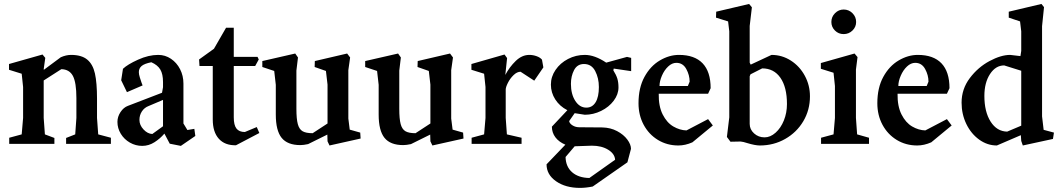

<svg xmlns="http://www.w3.org/2000/svg" viewBox="-20 -709 5229 946"><path d="M25.4 -30.3 86.9 -46.9 93.8 -127.9V-280.3L86.9 -345.7L24.4 -365.2V-393.6L189.5 -440.4L203.1 -423.8L195.3 -368.2L196.3 -365.2L279.3 -426.8Q305.7 -438.5 330.1 -438.5Q381.8 -438.5 409.7 -415.5Q437.5 -392.6 447.8 -346.7Q458 -300.8 458 -223.6V-127.9L463.9 -46.9L526.4 -30.3V0H305.7V-29.3L350.6 -46.9L356.4 -127.9V-225.6Q356.4 -301.8 339.4 -334.5Q322.3 -367.2 282.2 -368.2L195.3 -312.5V-127.9L201.2 -46.9L248 -29.3V0H25.4Z M558.6 -108.4Q558.6 -133.8 573.7 -156.7Q588.9 -179.7 610.4 -187.5L778.3 -252L783.2 -279.3V-304.7Q783.2 -343.8 770 -366.2Q756.8 -388.7 725.6 -402.3Q691.4 -395.5 677.7 -383.8Q664.1 -372.1 664.1 -353.5Q664.1 -342.8 668.9 -327.6Q673.8 -312.5 677.2 -302.2Q680.7 -292 682.6 -288.1L605.5 -254.9L577.1 -313.5L585.9 -370.1Q608.4 -391.6 660.2 -415Q711.9 -438.5 759.8 -438.5Q793.9 -438.5 822.3 -419.4Q850.6 -400.4 867.2 -368.2Q883.8 -335.9 883.8 -296.9V-100.6L903.3 -68.4L937.5 -74.2L942.4 -39.1L871.1 9.8L816.4 -1L790 -50.8Q769.5 -26.4 741.2 -8.3Q712.9 9.8 680.7 9.8Q648.4 9.8 620.1 -6.3Q591.8 -22.5 575.2 -49.8Q558.6 -77.1 558.6 -108.4ZM783.2 -86.9V-216.8L711.9 -186.5Q691.4 -178.7 679.2 -160.2Q667 -141.6 667 -118.2Q667 -92.8 687 -71.3Q707 -49.8 730.5 -48.8Z M1028.3 -120.1V-383.8H962.9L960.9 -416L1034.2 -468.8L1093.8 -572.3H1131.8V-428.7H1249L1254.9 -416L1237.3 -383.8H1131.8V-130.9Q1131.8 -92.8 1145 -75.7Q1158.2 -58.6 1186.5 -58.6L1245.1 -83L1257.8 -53.7L1142.6 6.8Q1087.9 7.8 1058.1 -25.4Q1028.3 -58.6 1028.3 -120.1Z M1756.8 -26.4 1603.5 7.8 1593.8 -12.7 1592.8 -45.9 1498 1Q1475.6 5.9 1460 5.9Q1396.5 5.9 1367.7 -29.8Q1338.9 -65.4 1338.9 -144.5V-291L1331.1 -359.4L1272.5 -378.9V-408.2L1434.6 -445.3L1448.2 -425.8L1440.4 -361.3V-172.9Q1440.4 -123 1447.3 -97.7Q1454.1 -72.3 1470.7 -62.5Q1487.3 -52.7 1520.5 -52.7L1593.8 -100.6V-292L1585.9 -359.4L1530.3 -378.9L1531.2 -408.2L1690.4 -445.3L1705.1 -425.8L1696.3 -363.3V-125L1703.1 -70.3L1754.9 -55.7Z M2263.7 -26.4 2110.4 7.8 2100.6 -12.7 2099.6 -45.9 2004.9 1Q1982.4 5.9 1966.8 5.9Q1903.3 5.9 1874.5 -29.8Q1845.7 -65.4 1845.7 -144.5V-291L1837.9 -359.4L1779.3 -378.9V-408.2L1941.4 -445.3L1955.1 -425.8L1947.3 -361.3V-172.9Q1947.3 -123 1954.1 -97.7Q1960.9 -72.3 1977.5 -62.5Q1994.1 -52.7 2027.3 -52.7L2100.6 -100.6V-292L2092.8 -359.4L2037.1 -378.9L2038.1 -408.2L2197.3 -445.3L2211.9 -425.8L2203.1 -363.3V-125L2210 -70.3L2261.7 -55.7Z M2303.7 -30.3 2365.2 -46.9 2372.1 -127.9V-280.3L2365.2 -345.7L2302.7 -365.2V-393.6L2465.8 -440.4L2478.5 -422.9L2469.7 -339.8Q2490.2 -378.9 2521 -408.7Q2551.8 -438.5 2587.9 -438.5Q2606.4 -438.5 2624 -432.1Q2641.6 -425.8 2650.4 -415L2657.2 -377L2612.3 -311.5L2544.9 -355.5Q2527.3 -355.5 2510.3 -338.9Q2493.2 -322.3 2482.4 -300.8Q2471.7 -279.3 2471.7 -267.6V-127.9L2477.5 -46.9L2549.8 -30.3V0H2303.7Z M2672.9 100.6 2765.6 3.9Q2733.4 -9.8 2716.3 -32.7Q2699.2 -55.7 2699.2 -85L2775.4 -166Q2737.3 -185.5 2715.8 -219.2Q2694.3 -252.9 2694.3 -292Q2694.3 -331.1 2717.3 -364.7Q2740.2 -398.4 2778.8 -418.5Q2817.4 -438.5 2861.3 -438.5Q2910.2 -438.5 2966.8 -400.4L3069.3 -428.7L3089.8 -423.8V-358.4L3003.9 -371.1L3002 -362.3Q3015.6 -340.8 3021.5 -322.3Q3027.3 -303.7 3027.3 -278.3Q3027.3 -244.1 3003.9 -212.9Q2980.5 -181.6 2941.9 -162.6Q2903.3 -143.6 2861.3 -143.6L2811.5 -151.4L2784.2 -112.3Q2786.1 -100.6 2800.8 -91.3Q2815.4 -82 2834 -82L2948.2 -81.1Q2988.3 -80.1 3020.5 -63Q3052.7 -45.9 3070.8 -21.5Q3088.9 2.9 3088.9 24.4L3071.3 90.8L2900.4 210Q2866.2 216.8 2837.9 216.8Q2766.6 216.8 2719.7 184.1Q2672.9 151.4 2672.9 100.6ZM2930.7 -280.3Q2930.7 -324.2 2912.6 -358.9Q2894.5 -393.6 2857.4 -393.6Q2824.2 -393.6 2808.6 -363.8Q2793 -334 2793 -295.9Q2793 -245.1 2814.5 -211.9Q2835.9 -178.7 2869.1 -178.7Q2898.4 -178.7 2914.6 -205.1Q2930.7 -231.4 2930.7 -280.3ZM3010.7 78.1Q3008.8 48.8 2976.6 28.8Q2944.3 8.8 2896.5 8.8L2811.5 11.7L2766.6 64.5Q2767.6 112.3 2798.8 139.6Q2830.1 167 2883.8 168Z M3126 -200.2Q3126 -276.4 3155.3 -330.1Q3184.6 -383.8 3231 -411.1Q3277.3 -438.5 3325.2 -438.5Q3402.3 -438.5 3441.9 -397Q3481.4 -355.5 3481.4 -274.4L3468.8 -247.1H3225.6Q3224.6 -185.5 3245.1 -145Q3265.6 -104.5 3297.4 -85.9Q3329.1 -67.4 3362.3 -66.4L3468.8 -122.1L3492.2 -90.8L3391.6 -7.8Q3356.4 7.8 3322.3 7.8Q3266.6 7.8 3221.7 -19.5Q3176.8 -46.9 3151.4 -94.2Q3126 -141.6 3126 -200.2ZM3369.1 -285.2 3377.9 -306.6Q3377.9 -338.9 3361.3 -369.1Q3344.7 -399.4 3312.5 -399.4Q3291 -399.4 3272 -381.3Q3252.9 -363.3 3241.2 -335.9Q3229.5 -308.6 3229.5 -285.2Z M3662.1 -3.9Q3641.6 -10.7 3628.9 -11.7L3579.1 -10.7L3561.5 -34.2L3573.2 -130.9V-554.7L3567.4 -603.5L3507.8 -622.1L3508.8 -651.4L3670.9 -689.5L3684.6 -672.9L3673.8 -581.1V-400.4L3678.7 -390.6L3781.2 -438.5Q3833 -438.5 3876.5 -410.6Q3919.9 -382.8 3945.3 -335.9Q3970.7 -289.1 3970.7 -234.4Q3970.7 -167 3938 -111.8Q3905.3 -56.6 3848.6 -24.4Q3792 7.8 3723.6 7.8Q3701.2 7.8 3662.1 -3.9ZM3857.4 -196.3Q3857.4 -279.3 3825.2 -325.7Q3793 -372.1 3735.4 -372.1L3677.7 -342.8L3673.8 -333V-98.6Q3673.8 -71.3 3695.3 -51.8Q3716.8 -32.2 3747.1 -32.2Q3775.4 -32.2 3801.3 -55.2Q3827.1 -78.1 3842.3 -115.7Q3857.4 -153.3 3857.4 -196.3Z M4076.2 -600.6Q4076.2 -626 4094.2 -644Q4112.3 -662.1 4136.7 -662.1Q4162.1 -662.1 4180.2 -644Q4198.2 -626 4198.2 -600.6Q4198.2 -576.2 4180.2 -558.6Q4162.1 -541 4136.7 -541Q4111.3 -541 4093.8 -558.6Q4076.2 -576.2 4076.2 -600.6ZM4025.4 -30.3 4086.9 -46.9 4093.8 -127.9V-285.2L4086.9 -350.6L4024.4 -370.1V-398.4L4190.4 -445.3L4205.1 -427.7L4197.3 -366.2V-127.9L4203.1 -46.9L4261.7 -30.3V0H4025.4Z M4302.7 -200.2Q4302.7 -276.4 4332 -330.1Q4361.3 -383.8 4407.7 -411.1Q4454.1 -438.5 4502 -438.5Q4579.1 -438.5 4618.7 -397Q4658.2 -355.5 4658.2 -274.4L4645.5 -247.1H4402.3Q4401.4 -185.5 4421.9 -145Q4442.4 -104.5 4474.1 -85.9Q4505.9 -67.4 4539.1 -66.4L4645.5 -122.1L4668.9 -90.8L4568.4 -7.8Q4533.2 7.8 4499 7.8Q4443.4 7.8 4398.4 -19.5Q4353.5 -46.9 4328.1 -94.2Q4302.7 -141.6 4302.7 -200.2ZM4545.9 -285.2 4554.7 -306.6Q4554.7 -338.9 4538.1 -369.1Q4521.5 -399.4 4489.3 -399.4Q4467.8 -399.4 4448.7 -381.3Q4429.7 -363.3 4418 -335.9Q4406.2 -308.6 4406.2 -285.2Z M5172.9 -55.7 5168 -24.4 5019.5 7.8 5011.7 -14.6 5009.8 -43 4891.6 7.8Q4844.7 7.8 4804.7 -21Q4764.6 -49.8 4741.2 -98.1Q4717.8 -146.5 4717.8 -203.1Q4717.8 -270.5 4758.3 -324.2Q4798.8 -377.9 4855.5 -408.2Q4912.1 -438.5 4957 -438.5L5007.8 -432.6L5011.7 -458V-554.7L5005.9 -603.5L4950.2 -622.1V-651.4L5111.3 -689.5L5124 -673.8L5114.3 -580.1V-135.7L5122.1 -69.3ZM5011.7 -360.4 4927.7 -386.7Q4885.7 -386.7 4857.9 -344.2Q4830.1 -301.8 4830.1 -236.3Q4830.1 -158.2 4860.8 -109.9Q4891.6 -61.5 4942.4 -60.5L5011.7 -89.8Z"/></svg>

Font: Comprehension Dark
Style: Regular
Weight: 700
Designer: Alfredo Marco Pradil
Foundry: Alfredo Marco Pradil
Version: 1.0